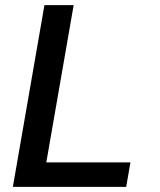

<svg xmlns="http://www.w3.org/2000/svg" viewBox="-20 -731 627 751"><path d="M161.1 -95.7H490.2L473.6 0H30.3L153.8 -710.9H268.1Z"/></svg>

Font: TypoPRO Roboto Mono
Style: Italic
Weight: 500
Designer: Google
Version: Version 2.000986; 2015; ttfautohint (v1.3)